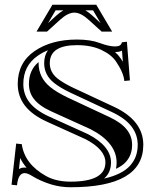

<svg xmlns="http://www.w3.org/2000/svg" viewBox="-20 -789 661 820"><path d="M504.6 -525.1 501 -572.8Q494.6 -569.6 486.6 -567.9Q486.1 -567.9 471.9 -566.7H471.4Q485.8 -554 495.6 -539.3Q500.5 -532 504.6 -525.1ZM61 -67.1Q68.6 -71.5 76.2 -72.8Q85.7 -74 93.5 -72.8Q76.9 -92 66.2 -114ZM424.6 -26.4Q462.9 -34.9 490.7 -48.8Q518.6 -62.7 535.4 -81.4Q552.2 -100.1 560.2 -122.1Q568.1 -144 568.1 -170.7Q568.1 -214.1 541.3 -249.1Q514.4 -284.2 456.8 -311L281 -393.1Q235.4 -414.8 209.5 -436Q168.7 -469.2 168.7 -519.3Q168.7 -551.8 184.8 -574.5Q161.4 -564.9 141.4 -551Q79.6 -508.5 79.6 -430.2Q79.6 -386.5 105 -353Q131.8 -317.6 189.7 -291.3L355.7 -216.1Q454.1 -165 454.1 -95Q454.1 -52.2 424.6 -26.4ZM500.5 -608.4 522 -610.8 534.9 -445.6 511 -443.1Q507.8 -478.5 475.8 -525.9Q455.6 -555.9 412.5 -576Q369.4 -596.2 308.6 -596.2Q192.6 -596.2 192.6 -519.3Q192.6 -480.7 224.6 -454.6Q248.3 -435.3 291.3 -414.8L467 -332.8Q591.8 -274.2 592 -170.7Q592 10.7 281.5 10.7Q239 10.7 199.7 -1Q153.1 -15.1 114.3 -39.1Q97.4 -49.6 85.2 -49.6Q57.6 -49.6 52.7 2.4L29.3 0L49.1 -175.8L73 -173.3Q85 -88.1 177.2 -36.9Q220 -13.2 281.5 -13.2Q430.2 -13.2 430.2 -95Q430.2 -150.6 345.2 -194.6L179.9 -269.5Q116.5 -298.3 85.9 -338.6Q55.9 -378.2 55.7 -430.2Q55.7 -521.2 127.7 -570.8Q199.5 -620.1 308.6 -620.1Q366.5 -620.1 405.5 -605.5Q445.3 -590.6 471.9 -590.6Q497.3 -590.6 500.5 -608.4ZM475.3 -68.1Q478 -81.1 478 -95Q478 -137.5 449.7 -173.3Q421.4 -209.2 366.2 -237.5L199.7 -313Q147.2 -336.7 124 -367.4Q103.5 -394.5 103.5 -430.2V-430.7Q103.5 -489.7 144.8 -523.9V-519.3Q144.8 -458 194.3 -417.5Q222.4 -394.5 270.8 -371.6L446.8 -289.3Q499 -264.9 522.2 -234.6Q544.2 -206.1 544.2 -170.7V-170.4Q544.2 -148.4 537.6 -130.4Q531.2 -112.8 517.6 -97.4Q503.7 -82 480 -70.3ZM203.9 -768.8H391.1L459 -654.1H414.1L358.4 -704.6Q324.7 -735.1 297.6 -735.1Q270.3 -735.1 236.6 -704.6L180.9 -654.1H136ZM409.7 -690.2 377.4 -744.9H344.5Q359.1 -736.3 374.5 -722.4ZM250.7 -744.9H217.5L185.3 -690.2L220.5 -722.4Q235.8 -736.3 250.7 -744.9Z"/></svg>

Font: itsadzokeS01
Style: Regular
Weight: 600
Width: 6
Version: Version 0.46